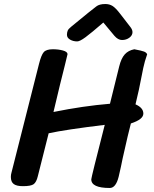

<svg xmlns="http://www.w3.org/2000/svg" viewBox="-20 -913 764 955"><path d="M578 -844 629 -778Q639 -765 639 -753Q639 -737 623.5 -725.5Q608 -714 587 -714Q567 -714 549 -735L494 -801Q434 -749 405.5 -728Q377 -707 364 -707Q344 -707 328.5 -716Q313 -725 313 -740Q313 -751 316.5 -760Q320 -769 334 -780L356 -798Q431 -860 459 -881Q474 -893 504 -893Q524 -893 539.5 -883.5Q555 -874 578 -844ZM222 -250 168 -36Q161 -7 147.5 3Q134 13 94 13Q63 13 48.5 2.5Q34 -8 34 -33Q34 -44 37 -54L174 -595Q185 -639 197.5 -653.5Q210 -668 243 -668Q270 -668 292.5 -662Q315 -656 316 -644Q316 -642 303 -590Q283 -513 246 -356Q394 -386 527 -397L573 -583Q583 -623 600.5 -642.5Q618 -662 648 -668Q685 -661 696.5 -656.5Q708 -652 712 -643Q699 -606 692.5 -574.5Q686 -543 685 -537Q672 -467 654 -394Q693 -377 693 -348Q693 -319 631 -299Q620 -259 590 -125Q583 -88 570 -33Q556 22 526 22Q434 22 434 -21Q434 -30 501 -292Q304 -268 222 -250Z"/></svg>

Font: Sriracha
Style: Regular
Weight: 400
Designer: Suppakit Chalermlarp
Version: Version 1.002g